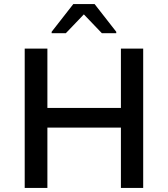

<svg xmlns="http://www.w3.org/2000/svg" viewBox="-20 -928 830 948"><path d="M102 0V-688H214V-395H577V-688H687V0H577V-298H214V0ZM235 -764V-771L342 -908H447L554 -771V-764H483L394 -857L305 -764Z"/></svg>

Font: Saira SemiExpanded Medium
Style: Regular
Weight: 500
Width: 6
Designer: Hector Gatti with collaboration of the Omnibus-Type team
Foundry: Omnibus-Type
Version: Version 1.101